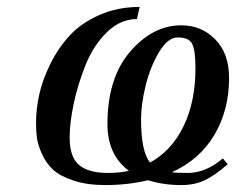

<svg xmlns="http://www.w3.org/2000/svg" viewBox="-20 -522 681 554"><path d="M84 -168Q84 -208 93.5 -250.5Q103 -293 126 -339Q149 -385 182 -420.5Q215 -456 267.5 -479Q320 -502 383 -502L375 -467Q327 -467 288 -428.5Q249 -390 226.5 -333.5Q204 -277 192.5 -222Q181 -167 181 -125Q181 -69 208 -46Q235 -23 292 -23Q324 -23 352 -29Q290 -75 290 -164Q290 -297 355.5 -373Q421 -449 503 -449Q561 -449 601 -408.5Q641 -368 641 -297Q641 -205 599 -133.5Q557 -62 476 -25Q489 -23 522 -23Q574 -23 623 -65L637 -48Q599 -15 570 -1.5Q541 12 503 12Q451 12 407 -2Q349 12 284 12Q231 12 192 -1Q153 -14 133 -32.5Q113 -51 101 -78Q89 -105 86.5 -124.5Q84 -144 84 -168ZM387 -178Q387 -84 413 -53Q475 -87 509.5 -157.5Q544 -228 544 -326Q544 -375 535 -394.5Q526 -414 493 -414Q464 -414 438.5 -371Q413 -328 400 -274Q387 -220 387 -178Z"/></svg>

Font: Lingua Franca
Style: Italic
Weight: 400
Italic angle: -13°
Version: Version 1.19